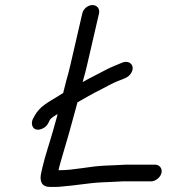

<svg xmlns="http://www.w3.org/2000/svg" viewBox="-20 -724 697 758"><path d="M177.8 14H199.8C208.4 14 217.9 13.3 228.2 12C277.7 8.5 329.2 -1.5 379.9 -4L425.4 -6C440.9 -6.7 453.7 -7.3 463.8 -8H576.8C594.3 -8 613.5 -23.9 617.6 -41.5C621.6 -59.1 609.5 -74 592.1 -74H478.1C467.3 -73.3 453.8 -72.7 437.6 -72L392.2 -70C332.4 -67.4 273.4 -52 215 -52H211L214.2 -66C215.9 -73.3 218 -80.7 220.3 -88C242.5 -161.5 264 -237.9 285.9 -320C314.5 -336.1 345.1 -354.4 375.2 -369C404.2 -383.9 419.6 -393.5 445.3 -404C466.3 -412.8 485.8 -416.1 497.4 -435C515.8 -464.8 491.6 -487.8 463.1 -477C442.6 -467.8 419.2 -459.9 397.4 -448C373 -434.9 332.4 -415 306.3 -400L307 -403C313.5 -425 319.1 -446.7 324 -468L370.9 -671C375.1 -689.3 363.1 -704 345 -704C326.9 -704 309.1 -689.3 304.9 -671L258 -468C253.3 -447.3 247.8 -426.3 241.5 -405C238.1 -390.3 234.1 -374.3 229.4 -357C221.7 -352.3 214.3 -347.7 207.2 -343C169.6 -319.7 136 -304.1 114.9 -264L109.6 -254C105.6 -245.3 104.8 -236.8 107.3 -228.5C115.2 -200.9 156.1 -211.2 169.5 -236L175 -247C180.3 -259.3 195.3 -265.9 207.3 -274L204.5 -262C196.8 -234.7 191.2 -214.5 187.5 -201.5C174.5 -155.5 158.4 -110.1 148 -65L142.9 -43C134.9 -8.3 144.3 14 177.8 14Z"/></svg>

Font: HoneyBee
Style: RegIt
Weight: 400
Foundry: Cannot Into Space Fonts
Version: Version 0.89